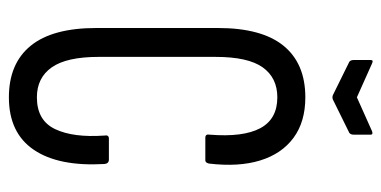

<svg xmlns="http://www.w3.org/2000/svg" viewBox="-233 -619 858 432"><g transform="rotate(90 196.0 -403.0)"><path d="M199 6Q123 6 83 -43Q43 -92 43 -191V-464Q43 -563 83 -612Q123 -661 199 -661Q254 -661 290 -634.5Q326 -608 341 -559.5Q356 -511 348 -444Q346 -436 341 -436H290Q281 -436 283 -446Q289 -521 268.5 -559.5Q248 -598 199 -598Q155 -598 131.5 -565Q108 -532 108 -459V-196Q108 -124 131.5 -90.5Q155 -57 199 -57Q251 -57 270.5 -98Q290 -139 285 -209Q283 -219 292 -219H339Q348 -219 349 -209Q355 -106 317 -50Q279 6 199 6ZM194 -723 119 -760Q115 -763 115 -770V-808Q115 -815 123 -811L199 -777L275 -811Q283 -814 283 -808V-770Q283 -763 279 -760L204 -723Q199 -721 194 -723Z"/></g></svg>

Font: Sofia Sans Extra Condensed
Style: Regular
Weight: 400
Designer: Botio Nikoltchev, Ani Petrova
Foundry: lettersoup
Version: Version 4.101